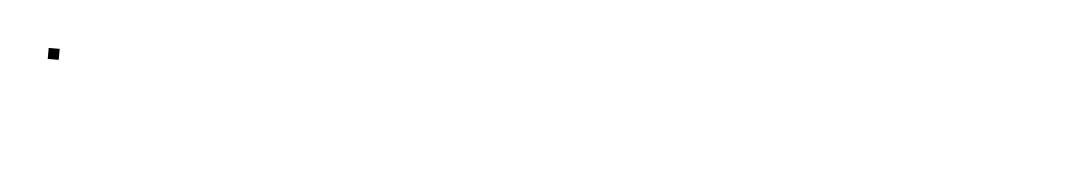

<svg xmlns="http://www.w3.org/2000/svg" viewBox="-23 -42 485 87"><g transform="rotate(5 219.5 1.5)"><path d="M-2 4V-1H3V4Z"/></g></svg>

Font: FRB American Cursive Just Beginnings
Style: Italic
Weight: 400
Italic angle: -25°
Version: Version 2.0;Modular Font Editor K font №1